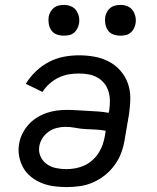

<svg xmlns="http://www.w3.org/2000/svg" viewBox="-20 -753 640 781"><path d="M251 8Q224 8 198.5 4.5Q173 1 149.5 -8.5Q126 -18 106.5 -33.5Q87 -49 75 -70Q63 -91 58 -116.5Q53 -142 58 -169Q61 -189 71 -209Q81 -229 95.5 -245.5Q110 -262 129 -274Q148 -286 168 -293Q188 -300 209 -303Q230 -306 251 -306Q272 -306 294 -304.5Q316 -303 337.5 -302Q359 -301 380 -299.5Q401 -298 422 -294L424 -302Q427 -322 427 -342Q427 -362 421.5 -380.5Q416 -399 404.5 -413.5Q393 -428 376.5 -437.5Q360 -447 340.5 -450.5Q321 -454 301 -454Q280 -454 259.5 -450.5Q239 -447 219 -437.5Q199 -428 181.5 -412.5Q164 -397 153 -379L85 -412Q101 -439 125.5 -462.5Q150 -486 179 -501Q208 -516 239 -522Q270 -528 301 -528Q333 -528 364 -522.5Q395 -517 422 -503Q449 -489 469 -466.5Q489 -444 499.5 -415.5Q510 -387 510 -355Q510 -323 505 -290L488 -190Q484 -163 475 -136.5Q466 -110 449 -85.5Q432 -61 409.5 -42.5Q387 -24 360.5 -12Q334 0 306 4Q278 8 251 8ZM250 -65Q268 -65 287 -68.5Q306 -72 323.5 -80Q341 -88 356 -101.5Q371 -115 381.5 -131.5Q392 -148 398 -166Q404 -184 407 -202L410 -221Q390 -225 369 -226Q348 -227 327.5 -228Q307 -229 287 -233Q267 -237 246 -237Q229 -237 211 -232.5Q193 -228 178 -217.5Q163 -207 153 -191.5Q143 -176 140 -159Q136 -137 144.5 -117.5Q153 -98 169.5 -86Q186 -74 207 -69.5Q228 -65 250 -65ZM469 -608Q454 -608 440.5 -613Q427 -618 419 -629.5Q411 -641 408.5 -655.5Q406 -670 408 -685Q410 -695 415.5 -705Q421 -715 429.5 -721.5Q438 -728 448.5 -730.5Q459 -733 470 -733Q485 -733 498.5 -727.5Q512 -722 520 -710.5Q528 -699 531 -684.5Q534 -670 531 -655Q529 -645 523.5 -635Q518 -625 509.5 -618.5Q501 -612 490.5 -610Q480 -608 469 -608ZM239 -608Q224 -608 210.5 -613Q197 -618 189 -629.5Q181 -641 178.5 -655.5Q176 -670 178 -685Q180 -695 185.5 -705Q191 -715 199.5 -721.5Q208 -728 218.5 -730.5Q229 -733 240 -733Q255 -733 268.5 -727.5Q282 -722 290 -710.5Q298 -699 301 -684.5Q304 -670 301 -655Q299 -645 293.5 -635Q288 -625 279.5 -618.5Q271 -612 260.5 -610Q250 -608 239 -608Z"/></svg>

Font: Iosevka Plex Etoile
Style: Italic
Weight: 400
Italic angle: -9°
Designer: Belleve Invis
Foundry: Belleve Invis
Version: Version 25.1.1; ttfautohint (v1.8.4)